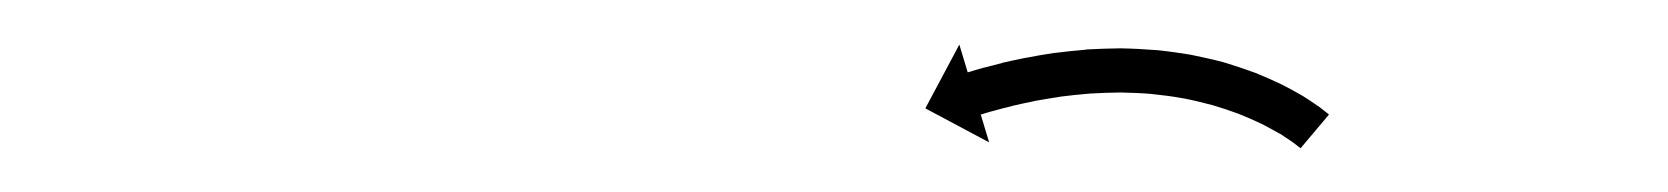

<svg xmlns="http://www.w3.org/2000/svg" viewBox="-20 -534 756 87"><path d="M568.5 -467.5C568.8 -467.3 569 -467.1 569.3 -466.8L582.2 -482.1C581.9 -482.3 581.6 -482.6 581.4 -482.8C581.4 -482.8 581.3 -482.8 581.3 -482.9C581.2 -482.9 581.2 -482.9 581.2 -482.9C579.9 -484 578.5 -485 577.2 -486C577.2 -486 577.1 -486 577.1 -486.1C577 -486.1 577 -486.1 577 -486.1C574.8 -487.7 572.5 -489.1 570.2 -490.6C570.2 -490.6 570.1 -490.6 570.1 -490.6C570 -490.7 570 -490.7 570 -490.7C566.9 -492.5 563.8 -494.2 560.6 -495.8C560.6 -495.8 560.6 -495.8 560.5 -495.8C560.4 -495.9 560.4 -495.9 560.4 -495.9C556.6 -497.7 552.7 -499.4 548.8 -501C548.8 -501 548.7 -501 548.7 -501C548.6 -501.1 548.5 -501.1 548.5 -501.1C544.1 -502.7 539.6 -504.2 535.1 -505.6C535.1 -505.6 535 -505.6 534.9 -505.6C534.8 -505.6 534.8 -505.7 534.8 -505.7C529.9 -507 524.9 -508.1 520 -509.1C520 -509.1 519.9 -509.1 519.8 -509.1C519.7 -509.2 519.6 -509.2 519.6 -509.2C514.5 -510 509.3 -510.8 504.1 -511.3C504.1 -511.3 504 -511.3 503.9 -511.3C503.8 -511.3 503.8 -511.3 503.8 -511.3C498.5 -511.7 493.3 -512 488 -512.1C488 -512.1 487.9 -512.1 487.9 -512.1C487.8 -512.1 487.7 -512.1 487.7 -512.1C482.6 -512 477.5 -511.9 472.4 -511.6C472.4 -511.6 472.3 -511.6 472.3 -511.6C472.2 -511.6 472.1 -511.5 472.1 -511.5C467.4 -511.1 462.6 -510.6 457.8 -510C457.8 -510 457.8 -510 457.7 -510C457.7 -510 457.6 -510 457.6 -510C453.4 -509.4 449.1 -508.6 444.9 -507.8C444.9 -507.8 444.8 -507.8 444.8 -507.8C444.8 -507.8 444.7 -507.8 444.7 -507.8C441.1 -507.1 437.6 -506.3 434 -505.5C434 -505.5 434 -505.4 434 -505.4C433.9 -505.4 433.9 -505.4 433.9 -505.4C431.2 -504.7 428.4 -504 425.7 -503.3C425.7 -503.3 425.7 -503.3 425.7 -503.3C425.6 -503.3 425.6 -503.3 425.6 -503.3C423.9 -502.8 422.1 -502.3 420.4 -501.8C420.4 -501.8 420.4 -501.7 420.4 -501.7C420.4 -501.7 420.3 -501.7 420.3 -501.7C419.7 -501.6 419.1 -501.4 418.5 -501.2L414.7 -513.8L399.3 -484.9L428.2 -469.5L424.4 -482.1C425 -482.2 425.5 -482.4 426.1 -482.6C426.1 -482.6 426.1 -482.6 426.1 -482.6C426.1 -482.6 426.1 -482.6 426.1 -482.6C427.7 -483.1 429.4 -483.6 431.1 -484C431.1 -484 431.1 -484 431 -484C431 -484 431 -484 431 -484C433.6 -484.7 436.2 -485.4 438.8 -486C438.8 -486 438.7 -486 438.7 -486C438.7 -486 438.6 -486 438.6 -486C442 -486.8 445.4 -487.5 448.8 -488.2C448.8 -488.2 448.7 -488.2 448.7 -488.2C448.6 -488.2 448.6 -488.2 448.6 -488.2C452.6 -488.9 456.6 -489.6 460.6 -490.2C460.6 -490.2 460.5 -490.2 460.5 -490.2C460.4 -490.2 460.4 -490.2 460.4 -490.2C464.9 -490.8 469.3 -491.2 473.8 -491.6C473.8 -491.6 473.8 -491.6 473.7 -491.6C473.6 -491.6 473.6 -491.6 473.6 -491.6C478.3 -491.9 483.1 -492 487.9 -492.1C487.9 -492.1 487.8 -492.1 487.7 -492.1C487.7 -492.1 487.6 -492.1 487.6 -492.1C492.5 -492 497.4 -491.8 502.2 -491.4C502.2 -491.4 502.2 -491.4 502.1 -491.4C502 -491.4 501.9 -491.4 501.9 -491.4C506.8 -490.9 511.6 -490.3 516.3 -489.4C516.3 -489.4 516.3 -489.5 516.2 -489.5C516.1 -489.5 516 -489.5 516 -489.5C520.6 -488.6 525.1 -487.5 529.6 -486.3C529.6 -486.3 529.5 -486.4 529.5 -486.4C529.4 -486.4 529.3 -486.4 529.3 -486.4C533.4 -485.2 537.5 -483.8 541.6 -482.3C541.6 -482.3 541.5 -482.4 541.4 -482.4C541.4 -482.4 541.3 -482.4 541.3 -482.4C544.8 -481 548.3 -479.5 551.8 -477.8C551.8 -477.8 551.7 -477.9 551.7 -477.9C551.6 -477.9 551.5 -478 551.5 -478C554.3 -476.5 557.1 -475 559.9 -473.4C559.9 -473.4 559.8 -473.5 559.8 -473.5C559.7 -473.5 559.7 -473.6 559.7 -473.6C561.7 -472.3 563.6 -471 565.6 -469.7C565.6 -469.7 565.5 -469.7 565.5 -469.8C565.4 -469.8 565.4 -469.8 565.4 -469.8C566.5 -469 567.6 -468.2 568.7 -467.3C568.7 -467.3 568.6 -467.4 568.6 -467.4C568.5 -467.5 568.5 -467.5 568.5 -467.5Z"/></svg>

Font: FRB American Cursive Just Arrows Semibold
Style: Italic
Weight: 600
Italic angle: -25°
Version: Version 2.0;Modular Font Editor K font №1